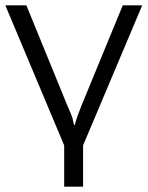

<svg xmlns="http://www.w3.org/2000/svg" viewBox="-22 -550 554 721"><path d="M219 151H290V-4L512 -530H439L283 -151C274 -128 265 -106 259 -81H256C254 -88 252 -97 250 -107C247 -116 241 -131 232 -151L77 -530H-2L219 -4Z"/></svg>

Font: Cheyenne Sans Light
Style: Regular
Weight: 300
Designer: The Public Sans project authors (U.S. Web Design System), Libre Franklin designed by Pablo Impallari and Rodrigo Fuenzal
Foundry: The Cheyenne Sans Project Authors
Version: Version 2.007